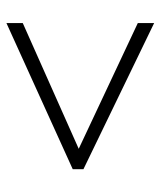

<svg xmlns="http://www.w3.org/2000/svg" viewBox="30 -668 510 611"><g transform="rotate(90 285.5 -362.0)"><path d="M53 -179V-127L518 -338V-372L53 -597V-545L453 -357Z"/></g></svg>

Font: Noto Sans Meetei Mayek Light
Style: Regular
Weight: 300
Designer: Monotype Design Team and Neelakash Kshetrimayum
Foundry: Monotype Imaging Inc.
Version: Version 2.002